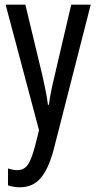

<svg xmlns="http://www.w3.org/2000/svg" viewBox="-20 -557 410 817"><path d="M4 -537H88L161 -233Q167 -205 173.5 -174Q180 -143 184 -111H188Q195 -164 212 -233L283 -537H366L208 81Q186 163 152.5 201.5Q119 240 64 240Q52 240 40 238Q28 236 14 232V160Q24 163 34 165Q44 167 53 167Q82 167 98 144.5Q114 122 129 65L146 -3Z"/></svg>

Font: Noto Sans Gurmukhi ExtraCondensed
Style: Regular
Weight: 400
Width: 2
Designer: Jelle Bosma - Monotype Design Team
Foundry: Monotype Imaging Inc.
Version: Version 2.004; ttfautohint (v1.8.4.7-5d5b)